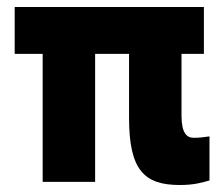

<svg xmlns="http://www.w3.org/2000/svg" viewBox="-20 -520 640 549"><path d="M563 -500H22V-366H102V0H252V-366H349V-183C349 -34 392 9 494 9C533 9 555 3 579 -4V-130C559 -127 548 -126 534 -126C514 -126 499 -139 499 -190V-366H563Z"/></svg>

Font: LT Wave Mono Black
Style: Regular
Weight: 900
Designer: Daniel Lyons
Version: Version 2.5 (Glyphs App)